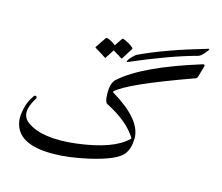

<svg xmlns="http://www.w3.org/2000/svg" viewBox="-124 -1025 1450 1256"><g transform="rotate(15 601.0 -397.5)"><path d="M576 -777Q578 -780 584 -779Q604 -772 621.5 -762Q639 -752 655 -738Q659 -734 656 -729L608 -653Q606 -650 599 -655Q596 -658 582 -666.5Q568 -675 542 -690L504 -631Q501 -626 494 -632Q490 -635 473 -646Q456 -657 424 -676Q420 -679 423 -682L472 -755Q474 -758 480 -757Q497 -752 512 -743.5Q527 -735 540 -724ZM800 -160Q803 -163 802 -167Q740 -266 593 -340Q576 -349 575 -402Q572 -477 605 -507Q748 -635 1125 -752Q1129 -754 1131.5 -754Q1134 -754 1136 -754Q1142 -754 1142 -748Q1142 -745 1141 -741L1121 -670Q1117 -656 1108 -653Q678 -499 609 -430Q605 -426 611 -423Q822 -297 823 -172Q823 -103 793 -62Q751 -5 564 37Q501 51 443.5 58.5Q386 66 333 66Q81 68 64 -92Q61 -121 71 -169Q82 -220 114 -265Q118 -271 125 -271Q132 -271 134 -264Q136 -257 132 -252Q60 -138 132 -86Q236 -11 461 -38Q708 -68 800 -160ZM651 -641Q637 -636 647 -652Q652 -661 659 -668.5Q666 -676 673 -683Q687 -697 695 -701Q779 -741 890 -781Q1001 -821 1139 -861Q1144 -862 1144 -858Q1144 -852 1123 -828Q1101 -803 1086 -799Q996 -775 887.5 -735.5Q779 -696 651 -641Z"/></g></svg>

Font: Amiri
Style: Regular
Weight: 400
Designer: Khaled Hosny
Version: Version 0.114